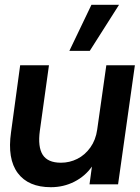

<svg xmlns="http://www.w3.org/2000/svg" viewBox="-20 -768 582 800"><path d="M192 12Q98 12 54 -47Q10 -106 26 -217L64 -496H184L146 -223Q137 -156 158 -123Q179 -90 234 -90Q270 -90 302 -106Q334 -122 356.5 -153.5Q379 -185 385 -228L423 -496H542L472 0H353L363 -74Q335 -34 290 -11Q245 12 192 12ZM269 -556 361 -748H476L354 -556Z"/></svg>

Font: Host Grotesk Light SemiBold
Style: Italic
Weight: 600
Italic angle: -8°
Version: Version 1.003